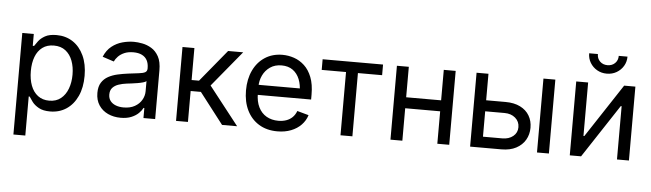

<svg xmlns="http://www.w3.org/2000/svg" viewBox="-55 -985 4794 1413"><g transform="rotate(5 2342.0 -278.5)"><path d="M77.1 204.1V-545.9H162.1V-458.5H171.9Q181.2 -473.1 197.8 -495.4Q214.4 -517.6 245.6 -535.2Q276.9 -552.7 330.1 -552.7Q398.4 -552.7 450.4 -518.6Q502.4 -484.4 532 -421.1Q561.5 -357.9 561.5 -271.5Q561.5 -184.6 532.2 -121.1Q502.9 -57.6 450.9 -22.9Q398.9 11.7 330.6 11.7Q278.8 11.7 247.1 -6.1Q215.3 -23.9 198.2 -46.6Q181.2 -69.3 171.9 -84.5H165V204.1ZM317.4 -66.9Q368.7 -66.9 403.1 -94.5Q437.5 -122.1 454.8 -168.7Q472.2 -215.3 472.2 -272.5Q472.2 -329.1 455.1 -374.8Q438 -420.4 403.6 -447.3Q369.1 -474.1 317.4 -474.1Q267.1 -474.1 232.9 -448.7Q198.7 -423.3 181.4 -378.2Q164.1 -333 164.1 -272.5Q164.1 -211.9 181.6 -165.5Q199.2 -119.1 233.6 -93Q268.1 -66.9 317.4 -66.9Z M852.1 12.7Q800.3 12.7 758.1 -6.8Q715.8 -26.4 690.9 -64Q666 -101.6 666 -155.3Q666 -202.1 684.6 -231.4Q703.1 -260.7 734.1 -277.6Q765.1 -294.4 802.7 -302.7Q840.3 -311 878.4 -315.9Q927.2 -322.3 958 -325.7Q988.8 -329.1 1003.7 -337.4Q1018.6 -345.7 1018.6 -365.7V-368.7Q1018.6 -402.8 1005.9 -426.5Q993.2 -450.2 967.8 -462.9Q942.4 -475.6 904.3 -475.6Q865.2 -475.6 837.4 -463.4Q809.6 -451.2 792.2 -432.9Q774.9 -414.6 766.1 -395.5L681.6 -423.3Q702.6 -473.1 738.3 -501.2Q773.9 -529.3 816.9 -541Q859.9 -552.7 901.9 -552.7Q929.2 -552.7 964.1 -546.1Q999 -539.6 1031.5 -520Q1064 -500.5 1085.2 -462.2Q1106.4 -423.8 1106.4 -359.9V0H1020V-74.2H1014.2Q1004.9 -55.2 984.4 -34.9Q963.9 -14.6 931.2 -1Q898.4 12.7 852.1 12.7ZM867.2 -64.9Q916 -64.9 949.7 -84Q983.4 -103 1001 -133.5Q1018.6 -164.1 1018.6 -197.3V-272.9Q1013.2 -266.6 995.1 -261.5Q977.1 -256.3 953.9 -252.4Q930.7 -248.5 908.9 -245.8Q887.2 -243.2 874.5 -241.7Q842.8 -237.8 815.2 -228.3Q787.6 -218.8 771 -200.4Q754.4 -182.1 754.4 -150.9Q754.4 -122.6 769 -103.5Q783.7 -84.5 809.1 -74.7Q834.5 -64.9 867.2 -64.9Z M1260.7 0V-545.9H1348.6V-309.6H1403.3L1597.7 -545.9H1709L1491.2 -281.7L1711.9 0H1600.6L1424.3 -228.5H1348.6V0Z M2009.8 11.7Q1930.7 11.7 1873.3 -23.4Q1815.9 -58.6 1784.9 -121.6Q1753.9 -184.6 1753.9 -268.6Q1753.9 -352.5 1784.2 -416.5Q1814.5 -480.5 1869.9 -516.6Q1925.3 -552.7 1999.5 -552.7Q2043 -552.7 2085.2 -538.3Q2127.4 -523.9 2161.9 -491.9Q2196.3 -460 2216.8 -407.7Q2237.3 -355.5 2237.3 -279.8V-243.2H1813.5V-317.4H2189.9L2148.9 -290Q2148.9 -343.8 2132.1 -385.5Q2115.2 -427.2 2082 -450.9Q2048.8 -474.6 1999.5 -474.6Q1950.2 -474.6 1915 -450.4Q1879.9 -426.3 1861.3 -387.5Q1842.8 -348.6 1842.8 -304.2V-254.9Q1842.8 -194.3 1863.8 -152.1Q1884.8 -109.9 1922.6 -88.1Q1960.4 -66.4 2010.3 -66.4Q2042.5 -66.4 2068.8 -75.7Q2095.2 -85 2114.3 -103.8Q2133.3 -122.6 2143.6 -150.4L2228.5 -127Q2215.8 -85.9 2185.5 -54.7Q2155.3 -23.4 2110.6 -5.9Q2065.9 11.7 2009.8 11.7Z M2475.6 0V-467.3H2295.9V-545.9H2742.2V-467.3H2563.5V0Z M3210.9 -320.8V-239.7H2911.6V-320.8ZM2932.6 -545.9V0H2844.7V-545.9ZM3278.8 -545.9V0H3190.9V-545.9Z M3507.3 -350.1H3664.1Q3728.5 -350.1 3773.2 -327.6Q3817.9 -305.2 3840.8 -266.1Q3863.8 -227.1 3863.8 -176.8Q3863.8 -127.4 3840.6 -87.4Q3817.4 -47.4 3772.9 -23.7Q3728.5 0 3664.1 0H3433.1V-545.9H3521V-81.1H3664.1Q3712.4 -81.1 3743.7 -106.7Q3774.9 -132.3 3774.9 -172.9Q3774.9 -215.3 3743.7 -241.9Q3712.4 -268.6 3664.1 -268.6H3507.3ZM3927.2 0V-545.9H4015.1V0Z M4606.4 0H4518.1V-393.6H4511.7L4252.9 0H4169.4V-545.9H4257.3V-150.9H4263.7L4523.4 -545.9H4606.4ZM4387.7 -622.6Q4348.1 -622.6 4316.2 -640.9Q4284.2 -659.2 4265.1 -690.7Q4246.1 -722.2 4246.1 -760.7H4310.5Q4310.5 -727.5 4332.3 -706.3Q4354 -685.1 4387.7 -685.1Q4421.4 -685.1 4443.1 -706.3Q4464.8 -727.5 4464.8 -760.7H4529.3Q4529.3 -722.2 4510.5 -690.9Q4491.7 -659.7 4459.7 -641.1Q4427.7 -622.6 4387.7 -622.6Z"/></g></svg>

Font: Inter Variable
Style: Regular
Weight: 400
Designer: Rasmus Andersson
Foundry: rsms
Version: Version 4.001;git-9221beed3